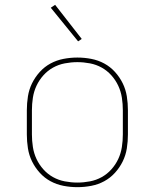

<svg xmlns="http://www.w3.org/2000/svg" viewBox="-20 -766 640 794"><path d="M300 8Q271 8 242.5 2.5Q214 -3 189 -16.5Q164 -30 144.5 -51.5Q125 -73 112.5 -98.5Q100 -124 95.5 -152.5Q91 -181 91 -210V-310Q91 -339 95.5 -367.5Q100 -396 112.5 -421.5Q125 -447 144.5 -468.5Q164 -490 189 -503.5Q214 -517 242.5 -522.5Q271 -528 300 -528Q329 -528 357.5 -522.5Q386 -517 411 -503.5Q436 -490 455.5 -468.5Q475 -447 487.5 -421.5Q500 -396 504.5 -367.5Q509 -339 509 -310V-210Q509 -181 504.5 -152.5Q500 -124 487.5 -98.5Q475 -73 455.5 -51.5Q436 -30 411 -16.5Q386 -3 357.5 2.5Q329 8 300 8ZM300 -11Q326 -11 352 -16Q378 -21 400.5 -33.5Q423 -46 440.5 -65.5Q458 -85 469 -108.5Q480 -132 484 -158Q488 -184 488 -210V-310Q488 -336 484 -362Q480 -388 469 -411.5Q458 -435 440.5 -454.5Q423 -474 400.5 -486.5Q378 -499 352 -504Q326 -509 300 -509Q274 -509 248 -504Q222 -499 199.5 -486.5Q177 -474 159.5 -454.5Q142 -435 131 -411.5Q120 -388 116 -362Q112 -336 112 -310V-210Q112 -184 116 -158Q120 -132 131 -108.5Q142 -85 159.5 -65.5Q177 -46 199.5 -33.5Q222 -21 248 -16Q274 -11 300 -11ZM303 -595 190 -734 208 -746 318 -605Z"/></svg>

Font: Iosevka Aile Thin
Style: Regular
Weight: 100
Designer: Belleve Invis
Foundry: Belleve Invis
Version: Version 31.1.0; ttfautohint (v1.8.4)